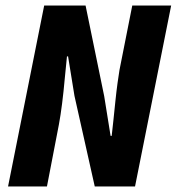

<svg xmlns="http://www.w3.org/2000/svg" viewBox="-20 -671 640 691"><path d="M9 0 139 -651H288L355 -325L378 -182H382Q385 -208 388.5 -241.5Q392 -275 395.5 -309Q399 -343 403 -372Q407 -401 410 -419L456 -651H596L466 0H321L248 -326L225 -468H221Q217 -433 213 -387.5Q209 -342 203.5 -298.5Q198 -255 192 -223L149 0Z"/></svg>

Font: Source Code Pro ExtraLight ExtraBold
Style: Italic
Weight: 800
Italic angle: -11°
Monospace: yes
Version: Version 1.016;hotconv 1.0.116;makeotfexe 2.5.65601